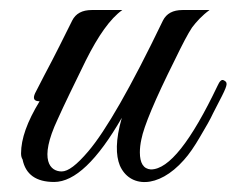

<svg xmlns="http://www.w3.org/2000/svg" viewBox="-20 -364 472 383"><path d="M22 -58C22 -53 23 -49 25 -46C31 -16 52 -1 88 -1C129 -1 174 -44 223 -129C210 -84 211 -54 219 -34C238 10 295 14 347 -45C357 -56 368 -72 379 -91C391 -111 400 -127 405 -138L423 -173C435 -197 434 -200 426 -204C422 -206 418 -202 414 -193C361 -82 317 -26 281 -26C266 -27 259 -39 259 -60C259 -68 260 -77 262 -86C267 -112 289 -165 329 -245C344 -276 355 -297 363 -309C372 -321 383 -333 398 -344H344C325 -344 312 -337 305 -323C241 -190 191 -103 156 -62C133 -35 116 -22 103 -22C81 -22 56 -43 95 -126C108 -155 127 -194 151 -243C176 -293 200 -327 224 -344H163C144 -344 131 -337 124 -323C109 -293 91 -256 68 -213L50 -178C45 -167 48 -162 59 -162C34 -121 22 -87 22 -58Z"/></svg>

Font: VL Great Vibes
Style: Regular
Weight: 400
Designer: Robert E. Leuschke
Foundry: Robert E. Leuschke
Version: Version 1.001